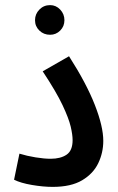

<svg xmlns="http://www.w3.org/2000/svg" viewBox="-20 -726 461 751"><path d="M35 -23 56 -125Q85 -116 119 -110.5Q153 -105 178 -105Q217 -105 240.5 -121Q264 -137 264 -178Q264 -199 256.5 -231Q249 -263 224.5 -315Q200 -367 147 -447L250 -506Q318 -400 351 -315.5Q384 -231 384 -175Q384 -129 364.5 -88Q345 -47 301.5 -21Q258 5 186 5Q149 5 105 -2.5Q61 -10 35 -23ZM176 -590Q151 -590 134 -606.5Q117 -623 117 -647Q117 -671 134 -688.5Q151 -706 176 -706Q199 -706 215.5 -688.5Q232 -671 232 -647Q232 -623 215.5 -606.5Q199 -590 176 -590Z"/></svg>

Font: Noto Sans Arabic ExtCond SemBd
Style: Regular
Weight: 600
Width: 2
Designer: Monotype Design Team, Nadine Chahine, Nizar Qandah and Khaled Hosny
Foundry: Monotype Imaging Inc.
Version: Version 2.012; ttfautohint (v1.8.4.7-5d5b)